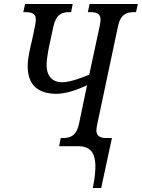

<svg xmlns="http://www.w3.org/2000/svg" viewBox="-20 -734 712 964"><path d="M446 210H488L542 -41H514C480 -41 464 -53 464 -80C464 -89 466 -98 469 -114L572 -600C585 -664 617 -673 653 -673H663L672 -714H430L421 -673H432C463 -673 485 -667 485 -635C485 -628 482 -613 481 -605L428 -359C405 -350 337 -321 292 -321C246 -321 214 -348 214 -408C214 -443 226 -500 233 -531L248 -601C262 -663 292 -673 327 -673H337L345 -714H106L97 -673H107C138 -673 160 -667 160 -636C160 -629 158 -614 156 -605L141 -533C136 -509 119 -450 119 -402C119 -306 172 -263 264 -263C319 -263 385 -291 417 -306L377 -114C364 -50 331 -41 296 -41H285L277 0H372C455 0 476 59 446 210Z"/></svg>

Font: Noto Serif ExtraCondensed
Style: Italic
Weight: 400
Width: 2
Italic angle: -12°
Designer: Monotype Design Team
Foundry: Monotype Imaging Inc.
Version: Version 2.014